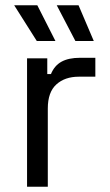

<svg xmlns="http://www.w3.org/2000/svg" viewBox="-20 -711 417 731"><path d="M83 0V-489H160V-429H174Q187 -461 214 -476Q241 -491 285 -491H343V-419H280Q227 -419 194.5 -389.5Q162 -360 162 -298V0ZM120 -555 34 -691H122L191 -555ZM267 -555 196 -691H279L337 -555Z"/></svg>

Font: Space Grotesk Light
Style: Regular
Weight: 400
Version: Version 2.000